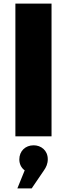

<svg xmlns="http://www.w3.org/2000/svg" viewBox="-20 -762 375 1073"><path d="M66 -742V0H268V-742ZM168 50C121 50 88 83 88 129C88 153 98 176 118 190L77 291H157L225 191C238 173 247 153 247 128C247 78 209 50 168 50Z"/></svg>

Font: Montserrat ExtraBold
Style: Regular
Weight: 800
Designer: Julieta Ulanovsky
Foundry: Julieta Ulanovsky
Version: Version 4.000